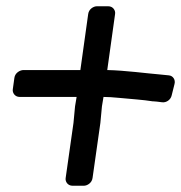

<svg xmlns="http://www.w3.org/2000/svg" viewBox="-20 -599 579 614"><path d="M306 -259 311 -289C324 -289 342 -288 361 -286C402 -282 437 -280 468 -275H470L482 -274L498 -272C512 -270 526 -280 529 -294L538 -330C542 -344 533 -357 520 -358L490 -361C452 -364 379 -374 323 -375L348 -554C350 -565 342 -579 326 -579H290C279 -579 264 -570 262 -554L237 -375H55C44 -375 28 -366 26 -350L21 -314C19 -303 27 -289 43 -289H225L220 -259L215 -206L190 -30C188 -19 196 -5 212 -5H248C259 -5 274 -14 276 -30L301 -206Z"/></svg>

Font: Reckless Catfish
Style: HeavyIt
Weight: 400
Foundry: Cannot Into Space Fonts
Version: Version 0.2894